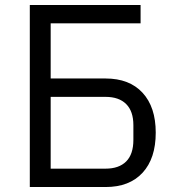

<svg xmlns="http://www.w3.org/2000/svg" viewBox="-20 -753 708 773"><path d="M100 -733H546V-659H184V-437H405Q501 -437 554 -379.5Q607 -322 607 -219Q607 -115 554 -57.5Q501 0 405 0H100ZM405 -74Q459 -74 488 -103Q517 -132 517 -190V-249Q517 -305 488 -334Q459 -363 405 -363H184V-74Z"/></svg>

Font: IBM Plex Sans SC
Style: Regular
Weight: 400
Designer: Mike Abbink; Paul van der Laan; Pieter van Rosmalen; Eunyou Noh; Wujin Sim; Chorong Kim; Dohee Lee; Yejin We; Jinhee Kim
Foundry: Sandoll Inc.
Version: Version 1.000